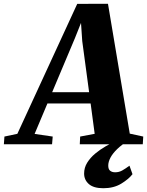

<svg xmlns="http://www.w3.org/2000/svg" viewBox="-102 -765 779 1018"><path d="M-81.5 0 -78.5 -41 -10 -55.5 307.5 -744.5 470.5 -745 586 -56.5 657.5 -41 655 0H321L323 -41L400 -55.5L378.5 -216.5H149.5L81.5 -55L177.5 -41L174 0ZM174.5 -276H370.5L334 -547.5L327.5 -643.5L295 -562ZM446 233Q394.5 233 369.2 211Q344 189 344 155Q344 124 360.2 97.8Q376.5 71.5 402 50Q427.5 28.5 457 11.5Q486.5 -5.5 513.5 -18.5L546 -29L577 -18.5Q543 2.5 519.5 25.2Q496 48 484.2 69.8Q472.5 91.5 472 111Q471.5 132 481.8 140.2Q492 148.5 508.5 148.5Q529 148.5 546.2 138.8Q563.5 129 584.5 113.5L600.5 158.5Q580.5 184.5 540.8 208.8Q501 233 446 233Z"/></svg>

Font: Merriweather 60pt Black
Style: Italic
Weight: 900
Italic angle: -7.8°
Version: Version 2.101